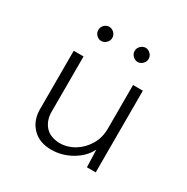

<svg xmlns="http://www.w3.org/2000/svg" viewBox="-134 -668 776 796"><g transform="rotate(30 254.5 -270.0)"><path d="M212 11Q157 11 124 -21.5Q91 -54 89 -106V-391H136V-120Q138 -82 160.5 -57Q183 -32 228 -30Q266 -30 299 -50Q332 -70 352.5 -104.5Q373 -139 373 -183V-391H420V0H378L375 -83Q355 -42 309.5 -15.5Q264 11 212 11ZM134 -517Q134 -531 144 -541Q154 -551 167 -551Q180 -551 190.5 -541Q201 -531 201 -517Q201 -503 190.5 -493Q180 -483 167 -483Q154 -483 144 -493Q134 -503 134 -517ZM308 -517Q308 -531 318.5 -541Q329 -551 342 -551Q354 -551 364.5 -541Q375 -531 375 -517Q375 -503 364.5 -493Q354 -483 342 -483Q329 -483 318.5 -493Q308 -503 308 -517Z"/></g></svg>

Font: Synthetic Light
Style: Regular
Weight: 300
Designer: Santiago Orozco
Foundry: Typemade
Version: Version 2.000; ttfautohint (v1.8.4.7-5d5b)